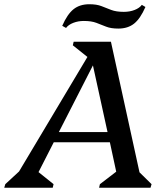

<svg xmlns="http://www.w3.org/2000/svg" viewBox="-74 -887 790 907"><path d="M-54 0 -49 -17 16 -77 339 -618 270 -673 274 -690H450L585 -73L642 -17L637 0H394L398 -17L475 -76L445 -215H180L108 -74L179 -17L175 0ZM204 -263H434L365 -578ZM485 -752Q450 -752 427.5 -761Q405 -770 381.5 -779Q358 -788 322 -788Q295 -788 272 -779Q249 -770 238 -755L220 -765Q244 -820 273.5 -843.5Q303 -867 348 -867Q383 -867 405.5 -858Q428 -849 451.5 -840Q475 -831 511 -831Q539 -831 562 -840Q585 -849 596 -864L613 -854Q589 -799 559.5 -775.5Q530 -752 485 -752Z"/></svg>

Font: Platypi
Style: Italic
Weight: 400
Italic angle: -13°
Designer: David Sargent
Foundry: Bolt Cutter Type
Version: Version 1.200; ttfautohint (v1.8.4.7-5d5b)